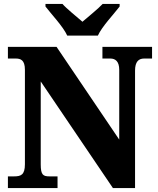

<svg xmlns="http://www.w3.org/2000/svg" viewBox="-20 -951 797 971"><path d="M320 -771H475C495 -816 556 -880 585 -918V-931H499C479 -909 425 -865 397 -841C369 -865 315 -909 296 -931H210V-918C239 -880 300 -816 320 -771ZM20 0H271V-59H231C198 -59 186 -66 186 -120V-539L551 0H663V-594C663 -639 681 -655 709 -655H749V-714H498V-655H538C563 -655 583 -641 583 -598V-245L266 -714H20V-655H59C84 -655 106 -648 106 -598V-120C106 -66 85 -59 51 -59H20Z"/></svg>

Font: Noto Serif Tamil SemiCondensed Black
Style: Regular
Weight: 900
Width: 4
Designer: Indian Type Foundry, Tom Grace, and the Monotype Design Team
Foundry: Monotype Imaging Inc.
Version: Version 2.004